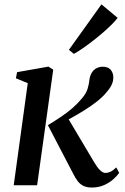

<svg xmlns="http://www.w3.org/2000/svg" viewBox="-20 -851 572 882"><path d="M43 0 107.5 -469 53 -491.5 58.5 -519.5 202.5 -545 224.5 -531 150.5 0ZM401.5 10.5Q379 10.5 363.5 3Q348 -4.5 337 -18.8Q326 -33 316.5 -52.5L200 -276Q233.5 -296.5 261.8 -315.5Q290 -334.5 313.2 -354.8Q336.5 -375 355.5 -398Q376 -421.5 382.8 -444.5Q389.5 -467.5 391 -486Q394 -506 402.8 -519Q411.5 -532 424.5 -538.2Q437.5 -544.5 451.5 -544.5Q476.5 -544.5 488.2 -530.8Q500 -517 500.5 -497Q501 -477.5 492 -459.8Q483 -442 468 -425.5Q452 -406 425.8 -385.2Q399.5 -364.5 369.2 -345.5Q339 -326.5 310.5 -310.8Q282 -295 261 -285L285.5 -319.5L413 -105Q425.5 -83.5 438.8 -70Q452 -56.5 465 -56.5Q475 -56.5 487.2 -62Q499.5 -67.5 514 -82L527.5 -57Q518 -43 500.2 -27.2Q482.5 -11.5 457.5 -0.5Q432.5 10.5 401.5 10.5ZM296.5 -622 446 -831 520.5 -769Q511 -756.5 494 -739.2Q477 -722 454.8 -702.8Q432.5 -683.5 408.5 -664.8Q384.5 -646 361.5 -630Q338.5 -614 319.5 -603.5Z"/></svg>

Font: Merriweather 72pt Medium
Style: Italic
Weight: 500
Italic angle: -7.8°
Version: Version 2.101